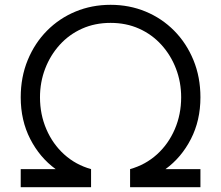

<svg xmlns="http://www.w3.org/2000/svg" viewBox="-20 -777 918 797"><path d="M66 0H358V-75Q294 -93 246.5 -136Q199 -179 172.5 -240.5Q146 -302 146 -373Q146 -436 167.5 -492Q189 -548 228 -591Q267 -634 320.5 -658Q374 -682 439 -682Q504 -682 557.5 -658Q611 -634 650 -591Q689 -548 710.5 -492Q732 -436 732 -373Q732 -302 705.5 -240.5Q679 -179 631.5 -136Q584 -93 520 -75V0H812V-75H667Q733 -123 772.5 -200Q812 -277 812 -373Q812 -457 783 -527.5Q754 -598 703 -649.5Q652 -701 584.5 -729Q517 -757 439 -757Q361 -757 293.5 -729Q226 -701 175 -649.5Q124 -598 95 -527.5Q66 -457 66 -373Q66 -277 105.5 -200Q145 -123 211 -75H66Z"/></svg>

Font: Plus Jakarta Sans
Style: Regular
Weight: 400
Designer: Gumpita Rahayu
Foundry: Tokotype
Version: Version 2.004; ttfautohint (v1.8.3)